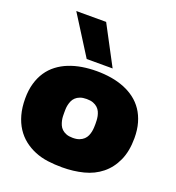

<svg xmlns="http://www.w3.org/2000/svg" viewBox="-193 -1285 1323 1445"><g transform="rotate(20 469.0 -562.0)"><path d="M167.5 -1133.3H406.7L572.3 -820.8H364.7ZM468.3 8.8Q408.7 8.8 353.3 1.5Q297.9 -5.9 249.3 -25.9Q200.7 -45.9 160.6 -77.4Q120.6 -108.9 91.8 -153.1Q63 -197.3 47.1 -254.6Q31.2 -312 31.2 -383.8Q31.2 -451.2 46.9 -505.4Q62.5 -559.6 90.8 -601.6Q119.1 -643.6 158.9 -673.8Q198.7 -704.1 247.3 -723.4Q295.9 -742.7 351.8 -752Q407.7 -761.2 468.3 -761.2Q528.8 -761.2 585 -752Q641.1 -742.7 689.9 -723.1Q738.8 -703.6 778.6 -673.3Q818.4 -643.1 846.7 -601.1Q875 -559.1 890.6 -505.1Q906.2 -451.2 906.2 -383.8Q906.2 -278.3 871.8 -202.9Q837.4 -127.4 777.8 -79.6Q718.3 -31.7 638.7 -11.5Q559.1 8.8 468.3 8.8ZM468.3 -538.1Q437 -538.1 415.8 -530Q394.5 -522 380.6 -508.8Q366.7 -495.6 359.4 -479Q352.1 -462.4 348.4 -445.3Q344.7 -428.2 344.2 -412.1Q343.8 -396 343.8 -383.8Q343.8 -371.6 344.2 -355.5Q344.7 -339.4 348.4 -322Q352.1 -304.7 359.4 -287.6Q366.7 -270.5 380.6 -257.1Q394.5 -243.7 415.8 -235.4Q437 -227.1 468.3 -227.1Q499.5 -227.1 520.8 -235.4Q542 -243.7 556.2 -257.1Q570.3 -270.5 577.9 -287.6Q585.4 -304.7 588.9 -322Q592.3 -339.4 593 -355.5Q593.8 -371.6 593.8 -383.8Q593.8 -396 593 -412.1Q592.3 -428.2 588.9 -445.3Q585.4 -462.4 577.9 -479Q570.3 -495.6 556.2 -508.8Q542 -522 520.8 -530Q499.5 -538.1 468.3 -538.1Z"/></g></svg>

Font: Holtwood One SC
Style: Regular
Weight: 400
Version: Version 1.000